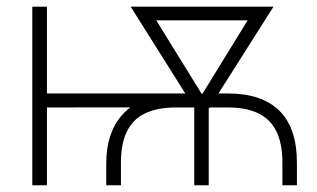

<svg xmlns="http://www.w3.org/2000/svg" viewBox="-20 -549 939 569"><path d="M294.9 0V-64Q294.9 -109.9 306.2 -144.5Q317.4 -179.2 337.6 -203.4Q357.9 -227.5 384 -242.7Q410.2 -257.8 440.2 -264.6Q470.2 -271.5 501 -271.5L655.8 -272Q756.3 -272 808.1 -220.7Q859.9 -169.4 859.9 -66.9V0H816.9V-66.9Q816.9 -124.5 798.6 -160.6Q780.3 -196.8 744.6 -213.6Q709 -230.5 655.8 -230.5H500.5Q447.3 -230.5 411.1 -213.6Q375 -196.8 356.7 -160.6Q338.4 -124.5 338.4 -66.9V0ZM75.7 0V-529.3H119.1V0ZM98.6 -230.5V-272H527.3V-231ZM555.7 0V-267.6H598.6V0ZM556.2 -229 367.2 -529.3H418L594.2 -244.1L582 -229ZM575.2 -229 564 -245.1 738.8 -529.3H790.5L600.1 -229ZM405.8 -488.8V-529.3H755.4V-488.8Z"/></svg>

Font: Inter 24pt ExtraLight
Style: Regular
Weight: 250
Designer: Rasmus Andersson
Foundry: rsms
Version: Version 4.001;git-66647c0bb